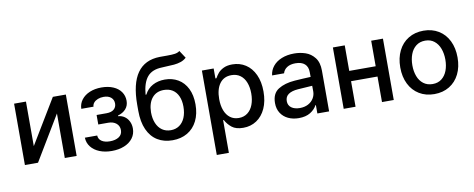

<svg xmlns="http://www.w3.org/2000/svg" viewBox="-74 -1082 4036 1634"><g transform="rotate(-10 1944.0 -264.5)"><path d="M398.4 -530.3H510.7V0H408.2V-384.8L176.8 0H63.5V-530.3H166V-145.5Z M812.5 -73.2Q859.9 -73.2 889.9 -93Q919.9 -112.8 919.9 -151.4Q919.9 -187.5 893.6 -209.5Q867.2 -231.4 824.2 -231.4H738.3V-313.5H824.2Q866.2 -313.5 888.2 -332.5Q910.2 -351.6 910.2 -382.8Q910.2 -415.5 887 -435.3Q863.8 -455.1 823.2 -455.1Q795.9 -455.1 773.4 -446.3Q751 -437.5 738 -422.1Q725.1 -406.7 724.6 -387.7H619.1Q620.1 -431.6 646 -465.6Q671.9 -499.5 716.8 -518.3Q761.7 -537.1 818.4 -537.1Q876.5 -537.1 920.2 -518.3Q963.9 -499.5 987.3 -465.8Q1010.7 -432.1 1010.7 -388.7Q1010.7 -346.7 985.6 -318.1Q960.4 -289.6 917 -277.3V-271.5Q947.3 -269.5 971.4 -252.9Q995.6 -236.3 1009 -208.7Q1022.5 -181.2 1022.5 -147.5Q1022.5 -99.6 995.6 -63.7Q968.8 -27.8 921.4 -8.5Q874 10.7 813.5 10.7Q754.9 10.7 708.5 -7.8Q662.1 -26.4 635 -60.8Q607.9 -95.2 606.4 -140.6H712.9Q714.4 -108.4 741.2 -90.8Q768.1 -73.2 812.5 -73.2Z M1373 -616.2Q1367.2 -615.2 1356.4 -615.2Q1271.5 -613.3 1229.5 -563.7Q1187.5 -514.2 1178.7 -411.1H1185.5Q1210.4 -460 1256.3 -484.9Q1302.2 -509.8 1361.3 -509.8Q1425.8 -509.8 1476.1 -480.2Q1526.4 -450.7 1554.7 -393.6Q1583 -336.4 1583 -256.8Q1583 -175.3 1553 -114.7Q1522.9 -54.2 1467.8 -21.7Q1412.6 10.7 1338.9 10.7Q1264.2 10.7 1209 -23.2Q1153.8 -57.1 1123.8 -124Q1093.8 -190.9 1093.8 -287.1V-338.9Q1093.8 -702.6 1353.5 -707H1389.6H1417Q1460.9 -707 1485.4 -710.7Q1509.8 -714.4 1526.4 -727.5L1569.3 -662.1Q1548.3 -642.6 1521 -633.3Q1493.7 -624 1462.2 -621.1Q1430.7 -618.2 1373 -616.2ZM1478.5 -255.9Q1478.5 -308.6 1461.4 -346.4Q1444.3 -384.3 1412.8 -404.1Q1381.3 -423.8 1337.9 -423.8Q1273.4 -423.8 1236.6 -379.6Q1199.7 -335.4 1198.2 -255.9Q1198.2 -201.7 1215.3 -160.9Q1232.4 -120.1 1264.2 -98.1Q1295.9 -76.2 1338.9 -76.2Q1381.3 -76.2 1412.8 -98.1Q1444.3 -120.1 1461.4 -160.6Q1478.5 -201.2 1478.5 -255.9Z M1686.5 -530.3H1788.1V-444.3H1796.9Q1810.1 -468.3 1826.7 -487.8Q1843.3 -507.3 1873.8 -522.2Q1904.3 -537.1 1949.2 -537.1Q2013.7 -537.1 2064.2 -504.4Q2114.7 -471.7 2143.3 -409.9Q2171.9 -348.1 2171.9 -263.7Q2171.9 -179.7 2143.6 -117.7Q2115.2 -55.7 2064.9 -22.5Q2014.6 10.7 1950.2 10.7Q1886.7 10.7 1852.1 -16.8Q1817.4 -44.4 1796.9 -83H1791V199.2H1686.5ZM1926.8 -78.1Q1971.2 -78.1 2002.7 -102.3Q2034.2 -126.5 2050.3 -168.9Q2066.4 -211.4 2066.4 -265.6Q2066.4 -318.8 2050.5 -360.1Q2034.7 -401.4 2003.2 -424.8Q1971.7 -448.2 1926.8 -448.2Q1860.4 -448.2 1824.7 -399.2Q1789.1 -350.1 1789.1 -265.6Q1789.1 -209.5 1805.2 -167.2Q1821.3 -125 1852.3 -101.6Q1883.3 -78.1 1926.8 -78.1Z M2449.2 -308.6Q2482.4 -311 2521.7 -313.2Q2561 -315.4 2588.4 -316.4L2587.9 -358.4Q2587.9 -403.8 2560.5 -428.5Q2533.2 -453.1 2480.5 -453.1Q2436 -453.1 2407.7 -434.8Q2379.4 -416.5 2371.1 -385.7H2267.6Q2272.5 -429.7 2300.3 -464.1Q2328.1 -498.5 2375.7 -517.8Q2423.3 -537.1 2484.4 -537.1Q2534.7 -537.1 2581.3 -521.5Q2627.9 -505.9 2660.2 -464.8Q2692.4 -423.8 2692.4 -352.5V0H2590.8V-72.3H2586.9Q2568.8 -37.1 2529.5 -12.7Q2490.2 11.7 2429.7 11.7Q2378.9 11.7 2338.4 -7.3Q2297.9 -26.4 2274.4 -62.7Q2251 -99.1 2251 -149.4Q2251 -231.9 2306.6 -267.1Q2362.3 -302.2 2449.2 -308.6ZM2453.1 -71.3Q2494.1 -71.3 2524.9 -87.6Q2555.7 -104 2572.3 -131.6Q2588.9 -159.2 2588.9 -191.4L2588.4 -239.7L2463.9 -231.4Q2410.6 -227.5 2381.6 -207.3Q2352.5 -187 2352.5 -148.4Q2352.5 -111.3 2380.1 -91.3Q2407.7 -71.3 2453.1 -71.3Z M2920.9 -309.6H3149.4V-530.3H3251V0H3149.4V-220.7H2920.9V0H2818.4V-530.3H2920.9Z M3353.5 -262.7Q3353.5 -344.7 3384.3 -406.7Q3415 -468.8 3471.2 -502.9Q3527.3 -537.1 3601.6 -537.1Q3675.3 -537.1 3731.4 -502.9Q3787.6 -468.8 3818.1 -406.5Q3848.6 -344.2 3848.6 -262.7Q3848.6 -181.2 3818.1 -119.4Q3787.6 -57.6 3731.4 -23.4Q3675.3 10.7 3601.6 10.7Q3527.3 10.7 3471.2 -23.4Q3415 -57.6 3384.3 -119.4Q3353.5 -181.2 3353.5 -262.7ZM3743.2 -262.7Q3743.2 -314.9 3727.3 -357.7Q3711.4 -400.4 3679.4 -425.8Q3647.5 -451.2 3601.6 -451.2Q3554.7 -451.2 3522.2 -425.8Q3489.7 -400.4 3473.9 -357.7Q3458 -314.9 3458 -262.7Q3458 -210.4 3473.9 -168.2Q3489.7 -126 3522.2 -101.1Q3554.7 -76.2 3601.6 -76.2Q3647.9 -76.2 3679.7 -101.1Q3711.4 -126 3727.3 -168.2Q3743.2 -210.4 3743.2 -262.7Z"/></g></svg>

Font: Pretendard GOV Medium
Style: Regular
Weight: 500
Designer: Base glyphs from Inter by Rasmus Andersson; Hangeul glyphs from Noto Sans CJK(Source Han Sans) by Jang Soo-young and Kan
Foundry: Kil Hyung-jin
Version: Version 1.309